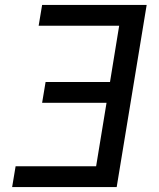

<svg xmlns="http://www.w3.org/2000/svg" viewBox="-20 -755 640 775"><path d="M29 0 43 -84H368L410 -340H150L164 -424H424L461 -651H136L150 -735H572L451 0Z"/></svg>

Font: Iosevka Medium Extended
Style: Italic
Weight: 500
Width: 7
Italic angle: -9°
Monospace: yes
Designer: Belleve Invis
Foundry: Belleve Invis
Version: Version 32.5.0; ttfautohint (v1.8.4)